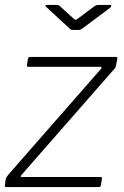

<svg xmlns="http://www.w3.org/2000/svg" viewBox="-21 -762 504 782"><path d="M6 0Q1 0 -0.5 -2Q-2 -4 -1 -9L2 -31Q3 -37 6.5 -41.5Q10 -46 15 -53L389 -480Q393 -484 392.5 -487Q392 -490 387 -490H95Q90 -490 89 -492Q88 -494 89 -499L93 -523Q94 -528 96.5 -529Q99 -530 102 -530H452Q457 -530 457 -524L452 -498Q451 -492 448.5 -486.5Q446 -481 440 -476L67 -50Q63 -45 63.5 -43Q64 -41 68 -41H388Q396 -41 394 -34L390 -9Q389 -5 388 -2.5Q387 0 381 0H6ZM364 -737Q369 -740 372.5 -741Q376 -742 380 -742H425Q432 -742 432.5 -739Q433 -736 427 -730L316 -647Q313 -645 309 -642.5Q305 -640 299 -640H276Q268 -640 264.5 -643.5Q261 -647 257 -651L168 -733Q164 -737 164 -739.5Q164 -742 169 -742H210Q215 -742 218 -740.5Q221 -739 225 -735L279 -686Q287 -680 288.5 -681Q290 -682 300 -689Z"/></svg>

Font: Libre Franklin Thin ExtraLight
Style: Italic
Weight: 250
Italic angle: -8°
Version: Version 3.000